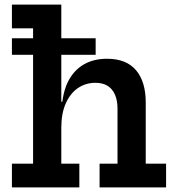

<svg xmlns="http://www.w3.org/2000/svg" viewBox="-20 -810 758 830"><path d="M31.5 -573V-644.5H393.5V-573ZM245 -102.5H323V0H31.5V-102.5H123V-687.5H31.5V-790H245ZM488 -102.5V-340Q488 -392.5 464 -422.2Q440 -452 392 -452Q350.5 -452 317.2 -429.5Q284 -407 264.5 -363.5Q245 -320 245 -258L221 -370.5H249.5Q257.5 -432.5 283.2 -473.5Q309 -514.5 349.2 -535.2Q389.5 -556 442.5 -556Q526 -556 568 -506.5Q610 -457 610 -367V-102.5H698V0H410.5V-102.5Z"/></svg>

Font: Hepta Slab ExtraLight SemiBold
Style: Regular
Weight: 600
Version: Version 1.102